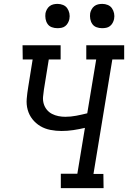

<svg xmlns="http://www.w3.org/2000/svg" viewBox="-20 -968 659 988"><path d="M293 0V-74H378L417 -310Q387 -303 357 -298.5Q327 -294 297 -294Q268 -294 239.5 -299.5Q211 -305 187.5 -319Q164 -333 147 -354.5Q130 -376 122.5 -403Q115 -430 117.5 -459.5Q120 -489 125 -519L148 -662H97L96 -735H292V-662H231L206 -507Q203 -488 201.5 -469.5Q200 -451 205 -434Q210 -417 221 -403.5Q232 -390 247.5 -382Q263 -374 280.5 -370.5Q298 -367 316 -367Q344 -367 372.5 -372.5Q401 -378 429 -385L475 -662H424V-735H619V-662H558L461 -73H512L513 0ZM505 -823Q490 -823 476.5 -828Q463 -833 455 -844.5Q447 -856 444.5 -870.5Q442 -885 444 -900Q446 -910 451.5 -920Q457 -930 465.5 -936.5Q474 -943 484.5 -945.5Q495 -948 506 -948Q521 -948 534.5 -942.5Q548 -937 556 -925.5Q564 -914 567 -899.5Q570 -885 567 -870Q565 -860 559.5 -850Q554 -840 545.5 -833.5Q537 -827 526.5 -825Q516 -823 505 -823ZM275 -823Q260 -823 246.5 -828Q233 -833 225 -844.5Q217 -856 214.5 -870.5Q212 -885 214 -900Q216 -910 221.5 -920Q227 -930 235.5 -936.5Q244 -943 254.5 -945.5Q265 -948 276 -948Q291 -948 304.5 -942.5Q318 -937 326 -925.5Q334 -914 337 -899.5Q340 -885 337 -870Q335 -860 329.5 -850Q324 -840 315.5 -833.5Q307 -827 296.5 -825Q286 -823 275 -823Z"/></svg>

Font: Iosevka Etoile
Style: Italic
Weight: 400
Italic angle: -9°
Designer: Belleve Invis
Foundry: Belleve Invis
Version: Version 22.1.2; ttfautohint (v1.8.4)